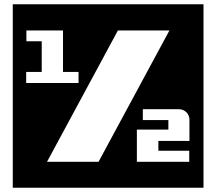

<svg xmlns="http://www.w3.org/2000/svg" viewBox="-20 -760 1016 902"><path d="M201 0 534 -617H776L443 0ZM349 -370H103V-422H176V-566H104V-617H276V-422H349ZM936 122V-740H40V122ZM870 -98H724V-52H869V0H623V-151H771V-196H651V-247H820C848 -247 870 -225 870 -198Z"/></svg>

Font: Takraf VEB
Style: Regular
Weight: 400
Designer: Jan Sonntag
Foundry: Jan Sonntag | S FONTS | www.sonntag.nl
Version: Version 2.001